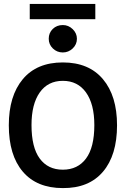

<svg xmlns="http://www.w3.org/2000/svg" viewBox="-20 -950 640 981"><path d="M301 11Q168 11 96.5 -73Q25 -157 25 -310Q25 -460 96.5 -545.5Q168 -631 301 -631Q434 -631 506 -545.5Q578 -460 578 -310Q578 -157 506 -72.5Q434 12 301 11ZM301 -83Q377 -83 419.5 -140Q462 -197 462 -311Q462 -418 419.5 -477.5Q377 -537 301 -537Q225 -537 183 -477.5Q141 -418 141 -311Q141 -197 183 -140Q225 -83 301 -83ZM301 -682Q271 -682 250 -702.5Q229 -723 229 -752Q229 -782 249.5 -802Q270 -822 301 -822Q330 -822 351.5 -801Q373 -780 373 -752Q373 -723 351.5 -702.5Q330 -682 301 -682ZM132 -852V-930H467V-852Z"/></svg>

Font: Inconsolata Expanded Bold
Style: Regular
Weight: 700
Width: 7
Monospace: yes
Designer: Raph Levien, Cyreal, Brenton Simpson
Foundry: Raph Levien, Cyreal, Google
Version: Version 3.001; ttfautohint (v1.8.2.53-6de2)